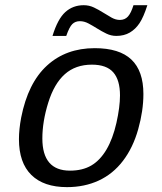

<svg xmlns="http://www.w3.org/2000/svg" viewBox="-20 -728 640 757"><path d="M244.1 9.8Q152.3 9.8 103.5 -38.3Q54.7 -86.4 54.7 -179.2Q54.7 -217.8 63.5 -264.6Q90.3 -400.9 165.3 -469.5Q240.2 -538.1 353.5 -538.1Q450.7 -538.1 498 -493.2Q545.4 -448.2 545.4 -357.4Q545.4 -291.5 524.9 -218.5Q504.4 -145.5 464.8 -93.8Q425.3 -42 369.1 -16.1Q313 9.8 244.1 9.8ZM453.1 -351.6Q453.1 -412.6 426.5 -442.9Q399.9 -473.1 342.3 -473.1Q277.8 -473.1 235.6 -435.5Q193.4 -397.9 170.2 -323.2Q147 -248.5 147 -182.1Q147 -55.2 255.9 -55.2Q305.2 -55.2 339.8 -75.4Q374.5 -95.7 399.7 -138.2Q424.8 -180.7 439 -243.4Q453.1 -306.2 453.1 -351.6ZM438.5 -586.4Q418 -586.4 399.4 -595.5Q380.9 -604.5 363.3 -615.5Q345.7 -626.5 328.9 -635.5Q312 -644.5 294.9 -644.5Q276.9 -644.5 265.1 -633.1Q253.4 -621.6 241.2 -586.4H187Q207.5 -653.3 237.5 -680.4Q267.6 -707.5 310.1 -707.5Q331.5 -707.5 350.3 -698.5Q369.1 -689.5 386.5 -678.5Q403.8 -667.5 420.2 -658.4Q436.5 -649.4 452.6 -649.4Q472.2 -649.4 484.4 -662.8Q496.6 -676.3 506.3 -707.5H561Q545.9 -660.2 530 -636.5Q514.2 -612.8 491.7 -599.6Q469.2 -586.4 438.5 -586.4Z"/></svg>

Font: Cousine
Style: Italic
Weight: 400
Italic angle: -12°
Monospace: yes
Designer: Steve Matteson
Foundry: Monotype Imaging Inc.
Version: Version 1.21